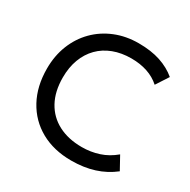

<svg xmlns="http://www.w3.org/2000/svg" viewBox="-163 -868 1023 1035"><g transform="rotate(30 348.5 -350.0)"><path d="M411 15Q302.5 15 221.2 -30.2Q140 -75.5 95.2 -157.8Q50.5 -240 50.5 -350Q50.5 -429.5 77 -496.2Q103.5 -563 152 -612Q200.5 -661 266.8 -688Q333 -715 411.5 -715Q489 -715 547 -695.8Q605 -676.5 647 -641L597 -564Q563 -594.5 518 -609.5Q473 -624.5 418.5 -624.5Q357 -624.5 307 -605.5Q257 -586.5 221.8 -550.8Q186.5 -515 167.5 -464.5Q148.5 -414 148.5 -351Q148.5 -264 182.2 -202.5Q216 -141 278 -108.8Q340 -76.5 424.5 -76.5Q479 -76.5 529.2 -92.8Q579.5 -109 623.5 -146L667.5 -66Q616 -25.5 552.2 -5.2Q488.5 15 411 15Z"/></g></svg>

Font: Geologica Roman Light
Style: Regular
Weight: 300
Designer: Sindre Bremnes, Frode Helland
Foundry: Monokrom Skriftforlag AS
Version: Version 1.010;gftools[0.9.28]